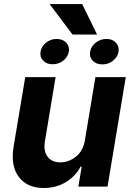

<svg xmlns="http://www.w3.org/2000/svg" viewBox="-20 -930 662 957"><path d="M403.4 -232.2 455.6 -545.5H606.9L516 0H370.7L387.1 -99.1H381.4Q356.2 -51.1 307.9 -22Q259.6 7.1 198.2 7.1Q115.8 7.1 74 -47.8Q32.3 -102.6 47.6 -198.2L105.8 -545.5H257.1L203.8 -225.1Q196 -176.8 217.2 -148.8Q238.3 -120.7 281.2 -120.7Q322.1 -120.7 358.3 -149.1Q394.5 -177.6 403.4 -232.2ZM389.6 -909.8 463.8 -757.8H341.6L227.3 -909.8ZM429.3 -671.9Q433.2 -698.9 456.9 -717.3Q480.5 -735.8 510.7 -735.8Q541.2 -735.8 558.1 -717Q574.9 -698.2 571 -671.9Q566.4 -646 543.5 -627.5Q520.6 -609 490.4 -609Q459.5 -609 442.1 -627.5Q424.7 -646 429.3 -671.9ZM182.2 -672.6Q186.1 -698.2 209 -717Q231.9 -735.8 262.1 -735.8Q293 -735.8 310 -717.3Q327.1 -698.9 323.2 -672.6Q318.5 -646.3 295.6 -628Q272.7 -609.7 241.8 -609.7Q212 -609.7 194.8 -628Q177.6 -646.3 182.2 -672.6Z"/></svg>

Font: Inter UI
Style: Bold Italic
Weight: 700
Italic angle: 9.39999°
Designer: Rasmus Andersson
Foundry: rsms
Version: 3.2;8d6f07862